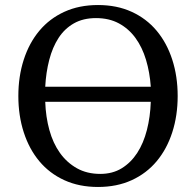

<svg xmlns="http://www.w3.org/2000/svg" viewBox="-20 -732 780 764"><path d="M53 -350Q53 -428 74.5 -494.5Q96 -561 136.5 -609.5Q177 -658 236 -685Q295 -712 370 -712Q445 -712 504 -685Q563 -658 603.5 -609.5Q644 -561 665.5 -494.5Q687 -428 687 -350Q687 -272 665.5 -205.5Q644 -139 603.5 -90.5Q563 -42 504 -15Q445 12 370 12Q295 12 236 -15Q177 -42 136.5 -90.5Q96 -139 74.5 -205.5Q53 -272 53 -350ZM379 -40Q428 -40 464.5 -62.5Q501 -85 526 -123.5Q551 -162 564.5 -214.5Q578 -267 580 -327H160Q162 -267 176.5 -214.5Q191 -162 218.5 -123.5Q246 -85 286 -62.5Q326 -40 379 -40ZM362 -660Q311 -660 274 -639Q237 -618 213 -581Q189 -544 176 -494Q163 -444 160 -387H580Q576 -444 561 -494Q546 -544 519 -581Q492 -618 453 -639Q414 -660 362 -660Z"/></svg>

Font: PT Serif
Style: Regular
Weight: 400
Designer: A.Korolkova, O.Umpeleva, V.Yefimov
Foundry: ParaType Ltd
Version: Version 1.000W OFL; ttfautohint (v1.6)